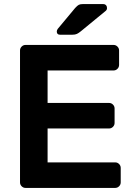

<svg xmlns="http://www.w3.org/2000/svg" viewBox="-20 -920 657 940"><path d="M78 0ZM213 -291H514Q525 -291 533 -299Q541 -307 541 -318V-389Q541 -400 533 -408Q525 -416 514 -416H213V-575H536Q547 -575 555 -583Q563 -591 563 -602V-673Q563 -684 555 -692Q547 -700 536 -700H105Q94 -700 86 -692Q78 -684 78 -673V-27Q78 -16 86 -8Q94 0 105 0H544Q555 0 563 -8Q571 -16 571 -27V-98Q571 -109 563 -117Q555 -125 544 -125H213ZM385 -900H485Q494 -900 499 -894.5Q504 -889 504 -880Q504 -873 499 -868L376 -767Q365 -758 356.5 -754Q348 -750 334 -750H274Q258 -750 258 -766Q258 -772 263 -779L348 -881Q359 -893 366 -896.5Q373 -900 385 -900Z"/></svg>

Font: Hezaedrus Medium
Style: Regular
Weight: 500
Designer: Hubert & Fischer
Foundry: Hubert & Fischer
Version: Version 1.10;September 3, 2019;FontCreator 11.5.0.2425 64-bi